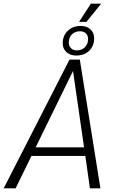

<svg xmlns="http://www.w3.org/2000/svg" viewBox="-44 -1024 630 1044"><path d="M426 -905H386L450 -1004H506ZM297 -788Q297 -830 324.5 -856.5Q352 -883 395 -883Q427 -883 447.5 -864.5Q468 -846 468 -817Q468 -774 441 -748Q414 -722 370 -722Q338 -722 317.5 -740.5Q297 -759 297 -788ZM330 -792Q330 -774 342 -762Q354 -750 373 -750Q401 -750 418 -767.5Q435 -785 435 -812Q435 -831 423 -842.5Q411 -854 391 -854Q364 -854 347 -837Q330 -820 330 -792ZM390 -700 502 0H445L420 -176H127L41 0H-24L334 -700ZM413 -223 353 -638 150 -223Z"/></svg>

Font: Sarabun ExtraLight
Style: Italic
Weight: 275
Italic angle: -10°
Designer: Suppakit Chalermlarp | Katatrad Co.,Ltd.
Foundry: Cadson Demak Co.,Ltd.
Version: Version 1.000; ttfautohint (v1.6)